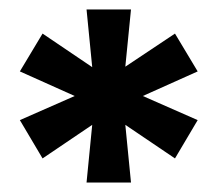

<svg xmlns="http://www.w3.org/2000/svg" viewBox="-20 -708 459 406"><path d="M163 -322 175 -444 70 -373 22 -454 138 -505 22 -557 70 -637 175 -566 163 -688H257L245 -567L350 -637L398 -557L282 -505L398 -454L350 -373L245 -444L257 -322Z"/></svg>

Font: Archivo SemiExpanded Black
Style: Regular
Weight: 900
Width: 6
Designer: Hector Gatti
Foundry: Omnibus-Type
Version: Version 2.001